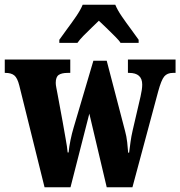

<svg xmlns="http://www.w3.org/2000/svg" viewBox="-25 -786 757 806"><path d="M56 -427Q48 -459 35 -469.5Q22 -480 -2 -480H-5V-536H270V-480H259Q234 -480 221.5 -471.5Q209 -463 209 -438Q209 -430 211.5 -417.5Q214 -405 216 -394L238 -275Q244 -239 250.5 -204Q257 -169 259 -146H263Q265 -169 271 -198Q277 -227 284 -250L367 -531H423L500 -236Q506 -215 509 -188.5Q512 -162 513 -145H517Q520 -168 523 -190.5Q526 -213 532 -239L565 -381Q572 -411 572 -431Q572 -480 517 -480H512V-536H712V-480H701Q677 -480 664.5 -465Q652 -450 639 -402L531 0H423L350 -309L271 0H162ZM224 -619Q237 -638 256.5 -664Q276 -690 294.5 -717Q313 -744 322 -766H459Q468 -744 486.5 -717Q505 -690 524.5 -664Q544 -638 557 -619V-606H481Q476 -615 458.5 -632.5Q441 -650 422 -668.5Q403 -687 390 -699Q377 -686 359 -669Q341 -652 325 -635.5Q309 -619 300 -606H224Z"/></svg>

Font: Noto Serif Armenian ExtraCondensed Black
Style: Regular
Weight: 900
Width: 2
Designer: Monotype Design Team
Foundry: Monotype Imaging Inc.
Version: Version 2.008; ttfautohint (v1.8.4.7-5d5b)